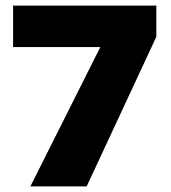

<svg xmlns="http://www.w3.org/2000/svg" viewBox="-20 -669 612 689"><path d="M89 0 340 -500H27V-649H541V-537L291 0Z"/></svg>

Font: Noto Sans Telugu Black
Style: Regular
Weight: 900
Designer: Jelle Bosma - Monotype Design Team
Foundry: Monotype Imaging Inc.
Version: Version 2.005; ttfautohint (v1.8.4.7-5d5b)